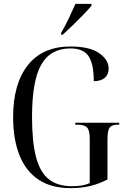

<svg xmlns="http://www.w3.org/2000/svg" viewBox="-20 -965 657 995"><path d="M346 10Q245 10 179 -34.5Q113 -79 80.5 -161.5Q48 -244 48 -358Q48 -531 124.5 -627.5Q201 -724 345 -724Q445 -724 494 -689.5Q543 -655 543 -610Q543 -580 524 -562.5Q505 -545 466 -544Q466 -632 439.5 -673Q413 -714 345 -714Q242 -714 194 -630.5Q146 -547 146 -358Q146 -231 166.5 -152Q187 -73 232.5 -36.5Q278 0 354 0Q410 0 445 -16V-247Q445 -289 431.5 -304Q418 -319 380 -319H370V-329H598V-319H592Q559 -319 548 -303.5Q537 -288 537 -244V-35Q493 -12 447 -1Q401 10 346 10ZM297 -795Q318 -831 337 -871Q356 -911 371 -945H454V-935Q440 -918 413.5 -890.5Q387 -863 357.5 -834.5Q328 -806 305 -785H297Z"/></svg>

Font: Noto Serif Display Condensed
Style: Regular
Weight: 400
Width: 3
Designer: Monotype Design Team
Foundry: Monotype Imaging Inc.
Version: Version 2.009